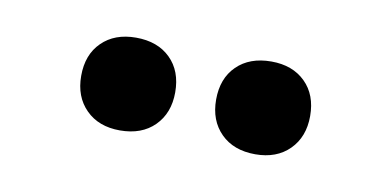

<svg xmlns="http://www.w3.org/2000/svg" viewBox="-30 -590 450 221"><g transform="rotate(10 195.5 -480.0)"><path d="M116.2 -425.3Q91.3 -425.3 76.4 -440.2Q61.5 -455.1 61.5 -479.5Q61.5 -504.4 76.4 -519Q91.3 -533.7 116.2 -533.7Q141.6 -533.7 156.5 -519Q171.4 -504.4 171.4 -479.5Q171.4 -455.1 156.5 -440.2Q141.6 -425.3 116.2 -425.3ZM274.4 -425.3Q249 -425.3 234.1 -440.2Q219.2 -455.1 219.2 -479.5Q219.2 -504.4 234.1 -519Q249 -533.7 274.4 -533.7Q299.3 -533.7 314.2 -519Q329.1 -504.4 329.1 -479.5Q329.1 -455.1 314.2 -440.2Q299.3 -425.3 274.4 -425.3Z"/></g></svg>

Font: Markazi Text SemiBold
Style: Regular
Weight: 600
Designer: Borna Izadpanah (Arabic designer), Fiona Ross (Arabic design director) and Florian Runge (Latin designer)
Foundry: Borna Izadpanah and Florian Runge
Version: Version 1.001; ttfautohint (v1.8.3)